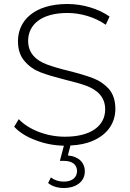

<svg xmlns="http://www.w3.org/2000/svg" viewBox="-20 -725 649 962"><path d="M51 -90C77 -62 113 -39 160 -22C204 -5 251 4 300 5L280 81H300C343 81 366 101 366 132C366 165 340 185 300 185C275 185 253 178 235 164L221 192C242 209 269 217 300 217C361 217 405 185 405 134C405 89 373 58 320 54L333 4C377 2 415 -6 446 -20C522 -53 558 -112 558 -180C558 -221 547 -254 526 -279C504 -303 478 -321 447 -333C416 -345 375 -357 324 -370C278 -381 242 -392 215 -402C162 -422 121 -457 121 -520C121 -603 189 -660 318 -660C383 -660 454 -640 510 -601L529 -642C474 -681 395 -705 318 -705C151 -705 70 -621 70 -519C70 -477 81 -444 103 -419C124 -394 151 -375 182 -363C213 -351 254 -339 305 -326C350 -315 386 -305 413 -295C466 -275 507 -240 507 -177C507 -96 438 -40 305 -40C213 -40 123 -76 74 -128Z"/></svg>

Font: Montserrat Light
Style: Regular
Weight: 300
Designer: Julieta Ulanovsky
Foundry: Julieta Ulanovsky
Version: Version 7.200